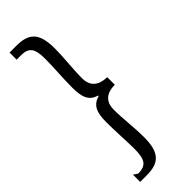

<svg xmlns="http://www.w3.org/2000/svg" viewBox="-321 -885 1033 1033"><g transform="rotate(-45 196.0 -368.5)"><path d="M37 71V126H87C178 126 222 91 222 -28C222 -112 211 -173 211 -251C211 -295 232 -340 310 -340V-398C231 -399 210 -444 210 -488C210 -566 220 -627 220 -709C220 -829 175 -863 83 -863H32V-809H65C128 -809 144 -778 144 -702C144 -630 137 -570 137 -490C137 -415 154 -377 205 -363V-358C153 -344 135 -306 135 -231C135 -152 141 -91 141 -20C141 56 124 87 61 87Z"/></g></svg>

Font: GenEiGothic-pro-Regular
Style: Regular
Weight: 400
Designer: Ryoko NISHIZUKA (kana & ideographs); Paul D. Hunt (Latin, Greek & Cyrillic); Wenlong ZHANG (bopomofo); Sandoll Communica
Foundry: Adobe Systems Incorporated; o_tamon
Version: Version 1.000.140830